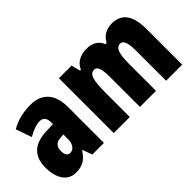

<svg xmlns="http://www.w3.org/2000/svg" viewBox="-43 -961 1369 1369"><g transform="rotate(-45 641.5 -276.5)"><path d="M266 -563C190 -563 123 -545 69 -513L111 -393C160 -421 198 -434 230 -434C266 -434 283 -411 283 -366V-352L211 -349C90 -344 25 -287 25 -169C25 -79 61 10 156 10C225 10 262 -17 298 -73H301L328 0H445V-363C445 -498 376 -563 266 -563ZM253 -245 283 -247V-198C283 -151 258 -119 226 -119C200 -119 187 -138 187 -176C187 -220 209 -243 253 -245Z M1086 -563C1027 -563 987 -536 962 -490H951C934 -532 897 -563 832 -563C768 -563 719 -536 698 -485H689L671 -553H544V0H706V-248C706 -369 720 -419 765 -419C795 -419 808 -381 808 -307V0H970V-264C970 -371 983 -419 1028 -419C1058 -419 1072 -381 1072 -307V0H1234V-360C1234 -497 1185 -563 1086 -563Z"/></g></svg>

Font: Noto Sans Georgian ExtraCondensed Black
Style: Regular
Weight: 900
Width: 2
Designer: Monotype Design Team, Akaki Razmadze
Foundry: Google LLC
Version: Version 2.005